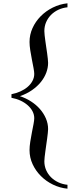

<svg xmlns="http://www.w3.org/2000/svg" viewBox="-20 -846 474 1152"><path d="M384.8 286.1Q339.4 281.7 298.1 261.7Q256.8 241.7 225.6 210.4Q194.3 179.2 175.8 139.4Q157.2 99.6 157.2 54.7Q157.2 32.7 161.6 4.4Q166 -23.9 171.4 -51.3Q176.8 -78.6 181.2 -101.8Q185.5 -125 185.5 -136.7Q185.5 -158.2 175.3 -178Q165 -197.8 146.7 -214.1Q128.4 -230.5 103.3 -242.2Q78.1 -253.9 48.8 -259.3V-280.8Q77.1 -286.1 102.1 -297.4Q127 -308.6 145.5 -324.5Q164.1 -340.3 174.8 -360.4Q185.5 -380.4 185.5 -402.8Q185.5 -414.6 181.2 -437.7Q176.8 -460.9 171.4 -488.5Q166 -516.1 161.6 -544.4Q157.2 -572.8 157.2 -594.2Q157.2 -637.7 175 -677.2Q192.9 -716.8 223.9 -748.3Q254.9 -779.8 296.4 -800.5Q337.9 -821.3 384.8 -826.2V-802.2Q355.5 -799.3 330.1 -787.4Q304.7 -775.4 286.1 -756.6Q267.6 -737.8 256.8 -713.1Q246.1 -688.5 246.1 -659.7Q246.1 -649.9 247.8 -634.5Q249.5 -619.1 252 -601.1Q254.4 -583 257.3 -564Q260.3 -544.9 262.7 -527.1Q265.1 -509.3 266.8 -493.9Q268.6 -478.5 268.6 -468.8Q268.6 -439.5 257.6 -409.9Q246.6 -380.4 225.1 -353.8Q203.6 -327.1 172.1 -305.2Q140.6 -283.2 99.6 -269Q135.3 -257.3 166 -237.5Q196.8 -217.8 219.5 -191.9Q242.2 -166 255.4 -135.3Q268.6 -104.5 268.6 -71.3Q268.6 -62.5 266.8 -47.1Q265.1 -31.7 262.7 -13.4Q260.3 4.9 257.3 24.9Q254.4 44.9 252 63.2Q249.5 81.5 247.8 96.9Q246.1 112.3 246.1 121.6Q246.1 149.9 256.8 174.6Q267.6 199.2 286.4 217.8Q305.2 236.3 330.3 248Q355.5 259.8 384.8 262.7Z"/></svg>

Font: HM XNiloofar
Style: Regular
Weight: 400
Designer: Hossein Movahhedian
Version: Version 2.8, 2015